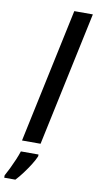

<svg xmlns="http://www.w3.org/2000/svg" viewBox="-158 -804 540 1069"><g transform="rotate(10 112.0 -269.5)"><path d="M9.8 0 171.4 -759.8H276.4L114.7 0ZM-51.8 221.2V208Q-41.5 189.9 -28.8 163.8Q-16.1 137.7 -4.4 110.1Q7.3 82.5 14.2 61H113.8V70.8Q105.5 91.3 88.4 118.7Q71.3 146 51 173.3Q30.8 200.7 11.2 221.2Z"/></g></svg>

Font: Open Sans SemiCondensed SemiBold
Style: Italic
Weight: 600
Width: 4
Italic angle: -12°
Designer: Monotype Design Team
Foundry: Monotype Imaging Inc.
Version: Version 3.000